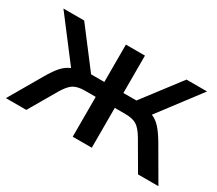

<svg xmlns="http://www.w3.org/2000/svg" viewBox="-97 -685 998 881"><g transform="rotate(30 402.0 -244.0)"><path d="M-2 0 99 -174Q122 -214 142.5 -236.5Q163 -259 188 -269L21 -488H131L282 -290H352V-488H453V-290H522L673 -488H782L616 -269Q641 -259 661.5 -236Q682 -213 705 -174L806 0H698L613 -146Q590 -185 568.5 -198Q547 -211 510 -211H453V0H352V-211H295Q257 -211 235.5 -198Q214 -185 191 -146L106 0Z"/></g></svg>

Font: Nunito Sans SemiBold
Style: Regular
Weight: 600
Designer: Vernon Adams
Foundry: Vernon Adams
Version: Version 3.101; ttfautohint (v1.8.4.7-5d5b);gftools[0.9.27]